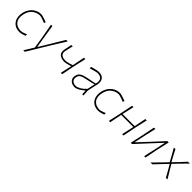

<svg xmlns="http://www.w3.org/2000/svg" viewBox="337 -1907 3504 3504"><g transform="rotate(45 2089.0 -155.0)"><path d="M277 9Q196.5 9 143.8 -27.8Q91 -64.5 70.8 -128.2Q50.5 -192 67 -273Q81 -341 118.2 -393Q155.5 -445 209.8 -474.5Q264 -504 329 -504Q345.5 -504 375.5 -495.8Q405.5 -487.5 436.8 -476.5Q468 -465.5 488 -458L477 -424Q445 -437.5 414.2 -448.5Q383.5 -459.5 360.2 -465.8Q337 -472 328 -472Q244 -468.5 181.5 -417Q119 -365.5 98 -267Q74 -154 124.2 -89.2Q174.5 -24.5 277 -23Q290.5 -23 313.2 -28.8Q336 -34.5 360.2 -43.5Q384.5 -52.5 403 -62V-23Q389.5 -17.5 366.5 -10Q343.5 -2.5 319.2 3.2Q295 9 277 9Z M560 194Q588.5 148 617.2 101.8Q646 55.5 674.5 9.5Q666.5 -39 658.8 -88.2Q651 -137.5 643 -186L628 -276Q618.5 -329.5 608.2 -385.2Q598 -441 588 -494L623 -496Q634.5 -424 645.5 -355Q656.5 -286 667.5 -214L697 -35H703L813 -215.5Q856 -287.5 897 -356Q938 -424.5 979 -494H1020Q994.5 -453 971.5 -415.8Q948.5 -378.5 921 -334.5Q893.5 -290.5 855 -228L770 -89Q712.5 7 673 72.8Q633.5 138.5 601 192Z M1336 0Q1347.5 -52.5 1360.8 -112Q1374 -171.5 1385 -220.5Q1362.5 -213.5 1335.2 -205.2Q1308 -197 1282.2 -191.5Q1256.5 -186 1239 -186Q1155.5 -186 1110.5 -226Q1065.5 -266 1082.5 -346Q1089.5 -381.5 1096.8 -418.2Q1104 -455 1111.5 -494L1148 -496Q1139 -457.5 1130.2 -419.8Q1121.5 -382 1113 -345Q1099 -278 1132.8 -247Q1166.5 -216 1240.5 -216Q1251 -216 1275 -220.5Q1299 -225 1330 -233.5Q1361 -242 1391.5 -254L1395.5 -270.5Q1408 -332.5 1418.5 -385.2Q1429 -438 1440 -494H1476Q1463.5 -437.5 1451.5 -384.8Q1439.5 -332 1425.5 -270.5L1415 -221Q1403 -160.5 1392.8 -108.5Q1382.5 -56.5 1371 0Z M1698.5 9Q1649 9 1614 -11Q1579 -31 1564 -66.5Q1549 -102 1559.5 -148Q1570 -194.5 1598.2 -219.2Q1626.5 -244 1665 -256Q1703.5 -268 1744.5 -276L1925.5 -312Q1946.5 -398.5 1915.2 -435.2Q1884 -472 1815.5 -472Q1799 -472 1753 -460.2Q1707 -448.5 1647.5 -431L1652.5 -469Q1675 -475 1707 -483.2Q1739 -491.5 1769.5 -497.8Q1800 -504 1817.5 -504Q1904.5 -504 1939.8 -452Q1975 -400 1957.5 -318Q1953 -297 1946.5 -271Q1940 -245 1933 -211L1913.5 -121Q1915.5 -89.5 1917 -61.8Q1918.5 -34 1920.5 0H1888.5L1885.5 -87H1879.5Q1853 -63.5 1820.5 -41.5Q1788 -19.5 1756 -5.2Q1724 9 1698.5 9ZM1699.5 -23Q1731 -23 1783.5 -52.2Q1836 -81.5 1888.5 -139L1920.5 -288Q1910 -284 1893 -278.8Q1876 -273.5 1842.2 -265.8Q1808.5 -258 1748.5 -246Q1710.5 -238.5 1677 -228.5Q1643.5 -218.5 1620.5 -200Q1597.5 -181.5 1590.5 -148Q1577 -83.5 1609 -53.2Q1641 -23 1699.5 -23Z M2309.5 9Q2229 9 2176.2 -27.8Q2123.5 -64.5 2103.2 -128.2Q2083 -192 2099.5 -273Q2113.5 -341 2150.8 -393Q2188 -445 2242.2 -474.5Q2296.5 -504 2361.5 -504Q2378 -504 2408 -495.8Q2438 -487.5 2469.2 -476.5Q2500.5 -465.5 2520.5 -458L2509.5 -424Q2477.5 -437.5 2446.8 -448.5Q2416 -459.5 2392.8 -465.8Q2369.5 -472 2360.5 -472Q2276.5 -468.5 2214 -417Q2151.5 -365.5 2130.5 -267Q2106.5 -154 2156.8 -89.2Q2207 -24.5 2309.5 -23Q2323 -23 2345.8 -28.8Q2368.5 -34.5 2392.8 -43.5Q2417 -52.5 2435.5 -62V-23Q2422 -17.5 2399 -10Q2376 -2.5 2351.8 3.2Q2327.5 9 2309.5 9Z M2576 0Q2588.5 -56 2600.2 -109Q2612 -162 2625 -221L2635.5 -270.5Q2648 -332.5 2658.5 -385.2Q2669 -438 2680 -494L2716.5 -496Q2704 -439.5 2691.8 -385.8Q2679.5 -332 2665.5 -270.5L2664.5 -265H2977L2978 -270.5Q2990.5 -332.5 3001 -385.2Q3011.5 -438 3022.5 -494H3058.5Q3046 -437.5 3034 -384.8Q3022 -332 3008 -270.5L2997.5 -221Q2985.5 -160.5 2975.2 -108.5Q2965 -56.5 2953.5 0H2918.5Q2931 -56 2942.8 -109Q2954.5 -162 2967.5 -221L2970.5 -236H2658L2655 -221Q2643 -160.5 2632.8 -108.5Q2622.5 -56.5 2611 0Z M3140.5 0Q3153 -56 3164.8 -109Q3176.5 -162 3189.5 -221L3200 -270.5Q3212.5 -332.5 3223 -385.2Q3233.5 -438 3244.5 -494L3281 -496Q3268.5 -439.5 3256.2 -385.8Q3244 -332 3230 -270.5L3185.5 -61.5H3190.5L3370 -253.5Q3424.5 -312.5 3480.5 -373.2Q3536.5 -434 3592 -494H3627Q3614.5 -437.5 3602.5 -384.8Q3590.5 -332 3576.5 -270.5L3566 -221Q3554 -160.5 3543.8 -108.5Q3533.5 -56.5 3522 0H3487Q3499.5 -56 3511.2 -109Q3523 -162 3536 -221L3581 -433H3576L3399.5 -244Q3344.5 -184.5 3287.8 -122.8Q3231 -61 3174.5 0Z M3650.5 0Q3682.5 -32.5 3706 -56.8Q3729.5 -81 3750.8 -102.5Q3772 -124 3796.5 -149L3894.5 -251L3842.5 -347Q3821 -385.5 3803 -417.2Q3785 -449 3759.5 -494L3798.5 -496Q3818 -459 3834.5 -427.2Q3851 -395.5 3867.5 -364L3915.5 -276H3919.5L4003.5 -364Q4035 -398 4062.8 -427.8Q4090.5 -457.5 4124.5 -494H4172.5Q4141 -462 4118.5 -439.2Q4096 -416.5 4076 -396Q4056 -375.5 4032 -351L3938 -252.5L3998.5 -149Q4020.5 -113 4040.8 -79.5Q4061 -46 4088.5 0H4047.5Q4027.5 -36.5 4011 -66Q3994.5 -95.5 3974.5 -131L3918.5 -227H3913.5L3823.5 -133Q3790 -97 3761.5 -67Q3733 -37 3698.5 0Z"/></g></svg>

Font: Commissioner Loud Thin
Style: Italic
Weight: 100
Italic angle: -12°
Designer: Kostas Bartsokas
Foundry: Kostas Bartsokas
Version: Version 1.000; ttfautohint (v1.8.3)